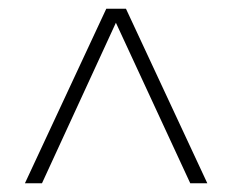

<svg xmlns="http://www.w3.org/2000/svg" viewBox="-20 -548 531 439"><path d="M454 -129H415L245 -496L76 -129H37L223 -528H268Z"/></svg>

Font: Montserrat arm2 ExtraLight
Style: Regular
Weight: 275
Designer: Julieta Ulanovsky
Foundry: Julieta Ulanovsky
Version: Version 6.000